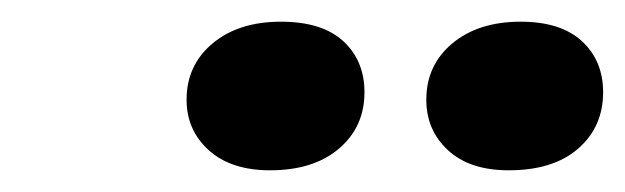

<svg xmlns="http://www.w3.org/2000/svg" viewBox="-20 -895 576 177"><path d="M449 -738Q413 -738 393 -756.5Q373 -775 373 -803Q373 -835 397 -855Q421 -875 460 -875Q497 -875 516.5 -857Q536 -839 536 -810Q536 -778 513 -758Q490 -738 449 -738ZM229 -738Q193 -738 172.5 -756.5Q152 -775 152 -803Q152 -835 176 -855Q200 -875 239 -875Q277 -875 296.5 -857Q316 -839 316 -810Q316 -778 292.5 -758Q269 -738 229 -738Z"/></svg>

Font: Mona Sans ExtraLight ExtraBold
Style: Italic
Weight: 800
Italic angle: -11.6951°
Version: Version 2.000